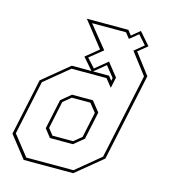

<svg xmlns="http://www.w3.org/2000/svg" viewBox="-107 -795 774 880"><g transform="rotate(15 280.0 -355.0)"><path d="M87 0 6 -103 63 -371 188 -474H281.5L233 -529.5L294 -579.5L199 -700H396L413.5 -677.5L453 -710L504.5 -651L460.5 -615L535 -517L447 -103L322 0ZM177 -128 147 -166.5 177 -307.5 223.5 -346H322.5L361 -298L333 -166.5L286 -128ZM185.5 -141.5H283.5L320.5 -172L346 -292.5L314 -332.5H226L189 -302L161.5 -172ZM95.5 -13.5H319.5L434.5 -108.5L520.5 -512.5L443 -614L487.5 -650.5L449.5 -693.5L409 -660.5L388.5 -686.5H227.5L313.5 -580.5L251 -530L289 -488L348 -536.5L398 -474L387 -422.5L356.5 -460.5H190.5L75 -365.5L20.5 -108.5ZM380.5 -454 383.5 -468 343 -518.5 289 -474H365Z"/></g></svg>

Font: Tourney Thin Thin
Style: Italic
Weight: 250
Italic angle: -12°
Version: Version 1.015